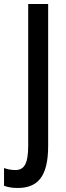

<svg xmlns="http://www.w3.org/2000/svg" viewBox="-71 -734 327 953"><path d="M17 199C114 199 168 145 168 -9V-714H69V-13C69 78 50 110 5 110C-16 110 -35 106 -51 100V188C-31 196 -8 199 17 199Z"/></svg>

Font: Noto Sans Devanagari ExtraCondensed Medium
Style: Regular
Weight: 500
Width: 2
Designer: Jelle Bosma - Monotype Design Team
Foundry: Monotype Imaging Inc.
Version: Version 2.004